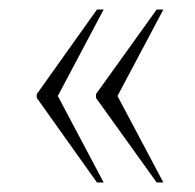

<svg xmlns="http://www.w3.org/2000/svg" viewBox="-20 -471 408 402"><path d="M308 -89 181 -266V-274L308 -451H322L226 -270L322 -89ZM183 -89 57 -266V-274L183 -451H197L101 -270L197 -89Z"/></svg>

Font: Noto Serif Display ExtraCondensed ExtraLight
Style: Regular
Weight: 200
Width: 2
Designer: Monotype Design Team
Foundry: Monotype Imaging Inc.
Version: Version 2.009